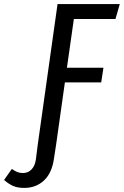

<svg xmlns="http://www.w3.org/2000/svg" viewBox="-146 -709 607 941"><path d="M420 -616H216L182 -377H361L350 -305H172L129 0H39L136 -689H441ZM-126 173 -88 119Q-72 130 -60.5 134.5Q-49 139 -33 139Q-8 139 9 121Q26 103 30 71L39 0H129L118 71Q108 140 69 176Q30 212 -27 212Q-61 212 -83.5 201.5Q-106 191 -126 173Z"/></svg>

Font: Fira Sans Compressed
Style: Italic
Weight: 400
Width: 1
Italic angle: -8°
Designer: bBox Type GmbH & Carrois Corporate GbR & Edenspiekermann AG
Foundry: bBox Type GmbH & Carrois Corporate GbR & Edenspiekermann AG
Version: Version 4.301